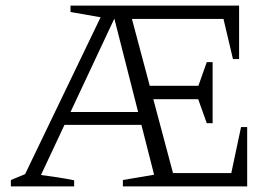

<svg xmlns="http://www.w3.org/2000/svg" viewBox="-20 -669 997 689"><path d="M845 -213H867V0H421V-23L533 -42L384 -627L401 -625L127 -41Q158 -37 187.5 -32.5Q217 -28 246 -22V0H19V-23L70 -44L341 -607L233 -626V-649H838V-457H816L782 -601H425L446 -629L608 -21L573 -48H810ZM722 -227 683 -336 722 -446H743V-227ZM194 -221V-267H517L516 -221ZM492 -313V-361H728V-313Z"/></svg>

Font: Piazzolla 24pt Light
Style: Regular
Weight: 300
Designer: Juan Pablo del Peral
Foundry: Huerta Tipografica
Version: Version 2.005